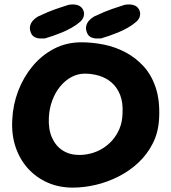

<svg xmlns="http://www.w3.org/2000/svg" viewBox="-20 -849 782 876"><path d="M312 7Q249 7 197 -16Q145 -39 107.5 -80.5Q70 -122 51 -178.5Q32 -235 36 -303Q39 -371 63 -434Q87 -497 128.5 -547Q170 -597 226.5 -626.5Q283 -656 351 -656Q402 -656 454 -645.5Q506 -635 552.5 -610.5Q599 -586 635.5 -546Q672 -506 691 -447.5Q710 -389 706 -310Q703 -246 677.5 -195.5Q652 -145 611.5 -107Q571 -69 520.5 -43.5Q470 -18 416.5 -5.5Q363 7 312 7ZM342 -142Q368 -142 395 -149Q422 -156 447 -171Q472 -186 492 -208.5Q512 -231 525 -261.5Q538 -292 539 -330Q542 -381 528 -416Q514 -451 489 -472.5Q464 -494 432 -503.5Q400 -513 367 -513Q335 -513 306 -497.5Q277 -482 254.5 -454.5Q232 -427 218.5 -390.5Q205 -354 203 -314Q200 -260 217 -221.5Q234 -183 266 -162.5Q298 -142 342 -142ZM186 -674Q186 -674 178.5 -673.5Q171 -673 160.5 -673.5Q150 -674 139.5 -679Q129 -684 123 -695Q114 -714 117 -728.5Q120 -743 128.5 -753Q137 -763 145.5 -768.5Q154 -774 154 -774Q203 -797 235 -808Q267 -819 293 -827Q293 -827 300.5 -828Q308 -829 318.5 -828.5Q329 -828 339.5 -823.5Q350 -819 357 -808Q364 -796 363.5 -785Q363 -774 359 -766.5Q355 -759 350.5 -754.5Q346 -750 346 -750Q329 -735 307 -722.5Q285 -710 263 -701Q241 -692 220.5 -685Q200 -678 186 -674ZM442 -674Q442 -674 434.5 -673.5Q427 -673 416.5 -673.5Q406 -674 395.5 -679Q385 -684 379 -695Q370 -714 373 -728.5Q376 -743 384.5 -753Q393 -763 401.5 -768.5Q410 -774 410 -774Q459 -797 491 -808Q523 -819 549 -827Q549 -827 556.5 -828Q564 -829 574.5 -828.5Q585 -828 595.5 -823.5Q606 -819 613 -808Q620 -796 619.5 -785Q619 -774 615 -766.5Q611 -759 606.5 -754.5Q602 -750 602 -750Q585 -735 563 -722.5Q541 -710 519 -701Q497 -692 476.5 -685Q456 -678 442 -674Z"/></svg>

Font: Sour Gummy
Style: Bold
Weight: 700
Designer: Stefie Justprince
Foundry: Eifetstype
Version: Version 1.000